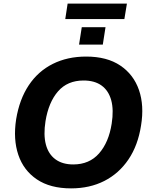

<svg xmlns="http://www.w3.org/2000/svg" viewBox="-20 -1028 835 1059"><path d="M69 -370Q87 -480 138.5 -557.5Q190 -635 271 -675.5Q352 -716 455 -716Q570 -716 643.5 -666.5Q717 -617 746.5 -531.5Q776 -446 758 -336Q741 -226 688.5 -148.5Q636 -71 555.5 -30Q475 11 372 11Q257 11 183.5 -38.5Q110 -88 81 -174Q52 -260 69 -370ZM231 -360Q219 -284 233 -231Q247 -178 285.5 -149.5Q324 -121 384 -121Q473 -121 526.5 -182Q580 -243 596 -346Q608 -422 593.5 -475Q579 -528 540.5 -556Q502 -584 441 -584Q352 -584 300 -524Q248 -464 231 -360ZM340 -923 353 -1008H680L666 -923ZM416 -782 431 -878H562L547 -782Z"/></svg>

Font: Mulish ExtraLight ExtraBold
Style: Italic
Weight: 800
Italic angle: -9°
Version: Version 3.603